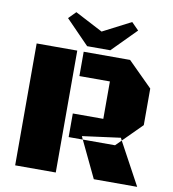

<svg xmlns="http://www.w3.org/2000/svg" viewBox="-91 -925 908 1005"><g transform="rotate(10 363.0 -422.5)"><path d="M57.1 0V-647.9H272.9V0ZM307.1 -518.6V-647.9H553.7L683.6 -518.6V-324.2L584 -224.6L577.1 -238.3L374.5 -211.4L382.3 -194.3H307.1V-319.8H469.2V-518.6ZM705.6 0H475.1L382.3 -194.3H553.7L584 -224.6ZM442.9 -679.7H319.8L195.8 -807.1L233.4 -845.2L380.9 -768.1L530.3 -845.2L568.4 -806.6Z"/></g></svg>

Font: Black Ops One
Style: Regular
Weight: 400
Designer: James Grieshaber
Foundry: James Grieshaber
Version: Version 1.002